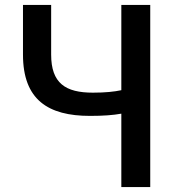

<svg xmlns="http://www.w3.org/2000/svg" viewBox="-20 -757 724 777"><path d="M471 0H588V-737H471V-392C443 -386 406 -382 356 -382C245 -382 187 -420 187 -536V-737H73V-536C73 -353 175 -288 344 -288C399 -288 437 -291 471 -297Z"/></svg>

Font: Noto Sans TC Medium
Style: Regular
Weight: 500
Designer: Ryoko NISHIZUKA 西塚涼子 (kana, bopomofo & ideographs); Paul D. Hunt (Latin, Greek & Cyrillic); Sandoll Communications 산돌커뮤니
Foundry: Adobe
Version: Version 2.004;hotconv 1.0.118;makeotfexe 2.5.65603